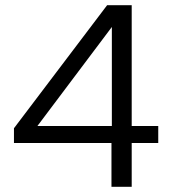

<svg xmlns="http://www.w3.org/2000/svg" viewBox="-20 -720 663 740"><path d="M409.6 0V-168.8H33.8V-225.7L392.9 -700H487.6V-234.4H589.9V-168.8H487.6V0ZM124.2 -234.4H411.1V-616Z"/></svg>

Font: Envelope Sans Variable
Style: Regular
Weight: 500
Designer: Andreas Rasmussen / Norman Anderson
Foundry: mail.de GmbH
Version: Version 1.150